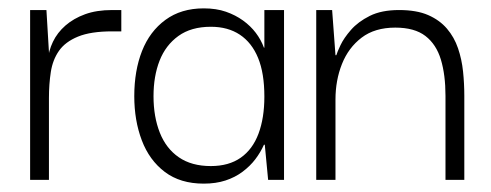

<svg xmlns="http://www.w3.org/2000/svg" viewBox="-20 -430 1173 459"><path d="M52 0V-406H91L98 -289L97 -202V0ZM97 -196 94 -284Q96 -308 106.5 -330Q117 -352 136.5 -369Q156 -386 183.5 -396Q211 -406 248 -406H270V-355H248Q197 -355 166.5 -342.5Q136 -330 121 -308.5Q106 -287 101.5 -258Q97 -229 97 -196Z M467 9Q411 9 374 -19Q337 -47 319 -94.5Q301 -142 301 -200Q301 -261 319.5 -308Q338 -355 375.5 -382.5Q413 -410 467 -410Q497 -410 520 -402Q543 -394 561 -381Q579 -368 591.5 -351.5Q604 -335 611 -316H612V-406H659V0H621L613 -84H611Q603 -66 590.5 -49.5Q578 -33 560 -19.5Q542 -6 519 1.5Q496 9 467 9ZM484 -33Q527 -33 555.5 -53Q584 -73 598 -110.5Q612 -148 612 -199Q612 -255 597 -291.5Q582 -328 553.5 -347Q525 -366 484 -366Q437 -366 406.5 -344Q376 -322 361.5 -285Q347 -248 347 -200Q347 -151 362 -113Q377 -75 407.5 -54Q438 -33 484 -33Z M736 0V-406H774L782 -298H784Q786 -305 794 -322Q802 -339 819 -358.5Q836 -378 864 -392Q892 -406 934 -406Q976 -406 1003.5 -394Q1031 -382 1048.5 -361.5Q1066 -341 1075 -314.5Q1084 -288 1087 -259Q1090 -230 1090 -201V0H1045V-201Q1045 -251 1034 -287.5Q1023 -324 997 -344Q971 -364 925 -364Q876 -364 844.5 -340Q813 -316 797.5 -277Q782 -238 782 -192V0Z"/></svg>

Font: Darker Grotesque
Style: Regular
Weight: 400
Designer: Gabriel Lam
Foundry: TypeRant
Version: Version 1.000;gftools[0.9.28]